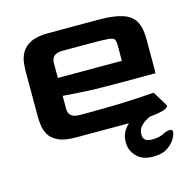

<svg xmlns="http://www.w3.org/2000/svg" viewBox="-93 -542 805 797"><g transform="rotate(-15 310.0 -144.0)"><path d="M182 0Q132 0 105 -13Q78 -26 66.5 -46Q55 -66 52.5 -88Q50 -110 50 -128V-320Q50 -335 52.5 -356.5Q55 -378 66.5 -399Q78 -420 105.5 -434Q133 -448 182 -448H397Q463 -448 500.5 -435.5Q538 -423 553.5 -395Q569 -367 569 -320V-172H394Q304 -172 247.5 -176Q191 -180 172 -181V-126Q171 -86 220 -86H271Q325 -86 376.5 -87.5Q428 -89 471 -91.5Q514 -94 540 -96L580 -31Q580 0 383 0ZM172 -258H447V-322Q447 -342 442.5 -350Q438 -358 416 -360Q394 -362 341 -362H220Q172 -362 172 -322ZM470 160Q424 160 399.5 134Q375 108 375 74Q375 44 388.5 23.5Q402 3 420 -9.5Q438 -22 451 -26Q477 -34 498.5 -33Q520 -32 520 -23Q520 -16 509 -10Q498 -4 483 4.5Q468 13 457 26Q446 39 446 59Q446 90 483 90Q516 90 533 80.5Q550 71 565 71Q578 71 576 84.5Q574 98 563 115Q552 132 530 146Q508 160 470 160Z"/></g></svg>

Font: Goldman
Style: Regular
Weight: 400
Designer: Jaikishan Patel
Version: Version 1.000; ttfautohint (v1.8.3)